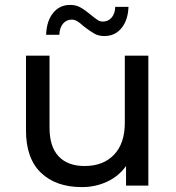

<svg xmlns="http://www.w3.org/2000/svg" viewBox="-20 -757 717 783"><path d="M585 -530H489V-256C489 -200 474.3 -156.7 445 -126C415.7 -95.3 375.7 -80 325 -80C279 -80 243.7 -93.2 219 -119.5C194.3 -145.8 182 -184.7 182 -236V-530H86V-225C86 -149 106.3 -91.5 147 -52.5C187.7 -13.5 243.3 6 314 6C351.3 6 385.8 -1.5 417.5 -16.5C449.2 -31.5 474.7 -52.7 494 -80V0H585ZM364.5 -620C376.2 -613.3 390 -610 406 -610C434.7 -610 457.8 -620.8 475.5 -642.5C493.2 -664.2 502.7 -693 504 -729H450C449.3 -710.3 444.3 -695.7 435 -685C425.7 -674.3 413.7 -669 399 -669C391.7 -669 384.7 -671.2 378 -675.5C371.3 -679.8 362.3 -686.7 351 -696C335 -709.3 320.8 -719.5 308.5 -726.5C296.2 -733.5 282 -737 266 -737C237.3 -737 214.2 -726 196.5 -704C178.8 -682 169.3 -652.3 168 -615H222C222.7 -634.3 227.7 -649.5 237 -660.5C246.3 -671.5 258.3 -677 273 -677C280.3 -677 287.7 -674.8 295 -670.5C302.3 -666.2 311 -659.3 321 -650C338.3 -636.7 352.8 -626.7 364.5 -620Z"/></svg>

Font: ICO Headline
Style: Regular
Weight: 500
Designer: Julieta Ulanovsky
Foundry: Julieta Ulanovsky
Version: Version 7.200